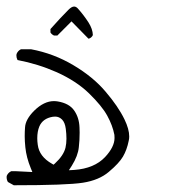

<svg xmlns="http://www.w3.org/2000/svg" viewBox="-53 -399 573 575"><path d="M98.1 -301.8Q101.6 -295.9 108.9 -292.5H118.7L161.1 -335L211.9 -283.2L214.4 -283.7Q221.7 -286.6 225.1 -293.9Q224.6 -312 211.9 -332Q197.3 -354.5 180.2 -373.5Q174.8 -379.4 168.9 -379.4Q161.6 -379.4 151.9 -369.6Q129.9 -347.7 98.1 -312ZM58.6 15.1Q58.6 -5.4 64.9 -20.5Q75.2 -44.4 105 -49.3Q108.4 -49.8 112.3 -49.8Q124 -49.8 132.8 -41Q141.6 -32.2 144 -13.2Q146 2 146 16.4Q146 30.8 143.1 43.5Q137.2 66.9 111.8 90.3L107.4 94.2L102.5 91.3Q64.5 69.8 60.1 34.7Q58.6 24.4 58.6 15.1ZM334 9.8Q334 -12.2 319.8 -41.5Q300.8 -80.6 263.2 -124.5Q226.1 -168.5 167 -203.6Q107.9 -238.8 40 -251.5H9.8Q0.5 -247.1 -3.4 -237.3Q-3.9 -234.9 -3.9 -232.9Q-3.9 -225.6 -0.5 -219.2Q61 -207.5 117.2 -182.6Q175.8 -156.2 213.9 -119.1Q252 -82 268.1 -52.7Q284.2 -23.4 289.6 4.9Q290 9.3 290 14.2Q290 41 261.7 71.3Q229.5 105.5 169.4 109.9L153.3 110.8L162.1 97.2Q180.7 67.4 183.1 41.5Q185.5 21 185.5 -2Q185.5 -9.3 185.1 -17.1Q184.1 -46.9 168.9 -68.4Q154.3 -89.4 120.1 -95.2Q114.3 -96.2 108.4 -96.2Q78.6 -96.2 49.3 -67.4Q23.4 -41.5 22 -17.6Q21 -5.9 21 9Q21 23.9 22.9 42Q25.9 72.3 39.1 104.5L43.9 116.2L-3.9 113.8H-19.5Q-28.8 118.2 -32.7 127.4Q-33.2 129.4 -33.2 130.9Q-33.2 139.6 -29.3 146L-11.7 155.8Q147 155.8 195.3 148.2Q243.7 140.6 272.9 115.7Q303.2 90.3 315.2 70.1Q327.1 49.8 332.5 22.5Q334 16.6 334 9.8Z"/></svg>

Font: NaikaiFont
Style: Light
Weight: 300
Version: Version 1.89